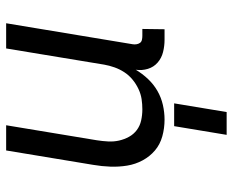

<svg xmlns="http://www.w3.org/2000/svg" viewBox="-88 -472 775 640"><g transform="rotate(-90 300.0 -152.5)"><path d="M221 8Q192 8 165 0.5Q138 -7 118 -24Q98 -41 85 -65Q72 -89 67.5 -116.5Q63 -144 64 -172.5Q65 -201 70 -230L118 -520H202L152 -218Q149 -199 148 -180Q147 -161 151 -143.5Q155 -126 163.5 -110.5Q172 -95 186 -84.5Q200 -74 218 -70Q236 -66 255 -66Q272 -66 289 -68.5Q306 -71 323 -79Q340 -87 354.5 -99Q369 -111 379 -126.5Q389 -142 395 -159Q401 -176 404 -193L458 -520H542L472 -98Q471 -92 472 -85.5Q473 -79 476.5 -74Q480 -69 486.5 -67.5Q493 -66 500 -66H523L522 8H487Q466 8 446 3Q426 -2 411 -15Q396 -28 390 -47.5Q384 -67 387 -88Q374 -66 356 -47Q338 -28 316 -15.5Q294 -3 269.5 2.5Q245 8 221 8ZM170 215 199 40H275L246 215Z"/></g></svg>

Font: Iosevka Extended
Style: Italic
Weight: 400
Width: 7
Italic angle: -9°
Monospace: yes
Designer: Belleve Invis
Foundry: Belleve Invis
Version: Version 32.5.0; ttfautohint (v1.8.4)